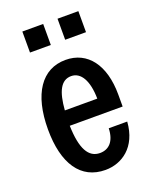

<svg xmlns="http://www.w3.org/2000/svg" viewBox="-142 -828 735 918"><g transform="rotate(-20 226.0 -369.0)"><path d="M192 -748H86V-641H192ZM371 -748H265V-641H371ZM414 -308C414 -459 345 -550 233 -550C112 -550 41 -446 41 -266C41 -91 109 10 234 10C317 10 401 -44 410 -172H316C314 -106 282 -75 237 -75C179 -75 148 -129 145 -247H414ZM148 -324C155 -418 180 -468 232 -468C281 -468 312 -416 313 -324Z"/></g></svg>

Font: Kathrein 67 Medium Condensed
Style: Regular
Weight: 500
Width: 3
Designer: Lazydogs Typefoundry, based on Open Sans by Ascender Corporation
Foundry: Lazydogs Typefoundry
Version: Version 1.003;PS 001.003;hotconv 1.0.88;makeotf.lib2.5.64775